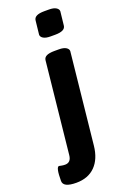

<svg xmlns="http://www.w3.org/2000/svg" viewBox="-249 -810 706 1077"><g transform="rotate(-20 103.5 -271.0)"><path d="M196 -754Q224 -754 238.5 -745Q253 -736 253 -723L244 -641Q241 -609 181 -609H153Q125 -609 110.5 -618Q96 -627 96 -640L105 -722Q108 -754 168 -754ZM172 -525Q200 -525 214.5 -516Q229 -507 229 -494L172 50Q164 127 122 169.5Q80 212 9 212Q-69 212 -69 173Q-69 90 -51 90Q-50 90 -39 92.5Q-28 95 -16 95Q20 95 24 52L81 -493Q84 -525 144 -525Z"/></g></svg>

Font: Asap
Style: Bold Italic
Weight: 700
Italic angle: -6°
Designer: Pablo Cosgaya
Foundry: Pablo Cosgaya
Version: Version 1.007;PS 001.007;hotconv 1.0.70;makeotf.lib2.5.58329